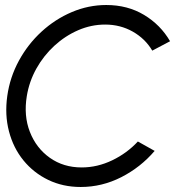

<svg xmlns="http://www.w3.org/2000/svg" viewBox="-20 -733 739 766"><path d="M302 13Q231 13 172.5 -15.2Q114 -43.5 73.5 -93.2Q33 -143 15.8 -209Q-1.5 -275 9 -350Q19.5 -425 55.5 -491Q91.5 -557 145.8 -606.8Q200 -656.5 266.5 -684.8Q333 -713 404 -713Q489 -713 554.8 -673.5Q620.5 -634 658.5 -568.5L587.5 -531Q559.5 -578.5 509.8 -606.8Q460 -635 399.5 -635Q344 -635 292 -612.5Q240 -590 197 -550.5Q154 -511 125.2 -459.5Q96.5 -408 87 -350Q74 -271.5 99.2 -206.8Q124.5 -142 178.8 -103.5Q233 -65 306 -65Q368.5 -65 427.8 -93.5Q487 -122 530 -168.5L597 -131Q541 -65.5 464 -26.2Q387 13 302 13Z"/></svg>

Font: Urbanist
Style: Italic
Weight: 400
Italic angle: -8°
Designer: Corey Hu
Foundry: Corey Hu
Version: Version 1.330; ttfautohint (v1.8.4.7-5d5b)